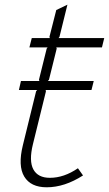

<svg xmlns="http://www.w3.org/2000/svg" viewBox="-20 -793 467 823"><path d="M314 -71.8 335.9 -41Q256.8 9.8 180.2 9.8Q111.8 9.8 84 -36.1Q56.2 -82 78.1 -170.9L134.8 -401.9L139.2 -407.2H61L69.8 -445.8H148.9L147 -451.2L180.2 -585L184.1 -589.8H106L116.2 -629.9H193.8L191.9 -634.8L221.2 -750L269 -772.9L234.9 -634.8L231 -629.9H426.8L417 -589.8H221.2L223.1 -585L189.9 -451.2L185.1 -445.8H381.8L372.1 -407.2H175.8L176.8 -400.9L121.1 -174.8Q103.5 -103 123 -66.9Q142.6 -30.8 193.8 -30.8Q254.4 -30.8 314 -71.8Z"/></svg>

Font: Sinkin Sans 200 X Light Italic
Style: Regular
Weight: 200
Italic angle: -112°
Designer: Keith Bates
Foundry: K-Type
Version: Sinkin Sans (version 1.0)  by Keith Bates   •   © 2014   www